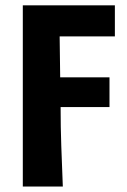

<svg xmlns="http://www.w3.org/2000/svg" viewBox="-20 -516 473 713"><path d="M64.7 176.7V-496.1H406.6V-380.8H201.5L203.5 -228.8H386.6V-118.4H205.1Q205.1 -43.3 207.6 26.5Q210 96.4 213.3 176.7Z"/></svg>

Font: Source Sans 3 Variable
Style: Regular
Weight: 200
Designer: Paul D. Hunt
Foundry: Adobe Systems Incorporated
Version: Version 3.026